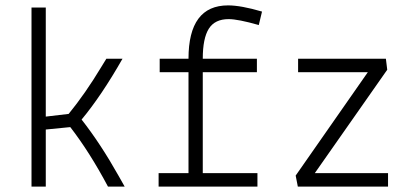

<svg xmlns="http://www.w3.org/2000/svg" viewBox="-20 -693 1540 713"><path d="M97 0V-665H150V-260L235 -270Q297 -346 356 -444L375 -475H435Q357 -338 283 -249Q353 -160 421 -39L443 0H381Q313 -128 241 -221L150 -212V0Z M569 0V-50H680V-425H573V-475H680Q680 -673 827 -673Q875 -673 953 -650L941 -600Q864 -622 829 -622Q778 -622 755.5 -586.5Q733 -551 733 -475H934V-425H733V-50H936V0Z M1087 -425V-475H1413L1418 -434L1149 -50H1421V0H1086L1078 -41L1346 -425Z"/></svg>

Font: Lekton
Style: Regular
Weight: 400
Designer: Paolo Mazzetti, Luciano Perondi, Raffaele Flato, Elena Papassissa, Emilio Macchia, Michela Povoleri, Tobias Seemiller, R
Version: Version 34.000